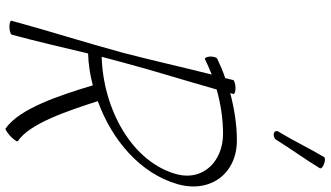

<svg xmlns="http://www.w3.org/2000/svg" viewBox="-270 -901 1193 693"><g transform="rotate(90 326.5 -554.5)"><path d="M484 -954C517 -1008 555 -1059 587 -1112C590 -1116 584 -1123 573 -1127C562 -1132 550 -1132 547 -1128C515 -1074 489 -1019 457 -966C451 -958 452 -950 460 -947C467 -944 479 -947 484 -954ZM194 -698C212 -707 231 -715 249 -722C222 -615 198 -507 170 -400C134 -267 91 -133 55 0C53 4 62 8 76 8C90 8 103 4 105 0C130 -92 151 -184 173 -276C211 -277 250 -283 288 -293C324 -174 371 -29 444 22C446 24 459 16 472 4C484 -8 492 -19 490 -22C426 -64 381 -200 345 -311C486 -362 607 -465 645 -600C678 -718 606 -813 487 -813C431 -813 373 -804 316 -789C317 -792 318 -796 319 -800C321 -804 312 -808 298 -808C284 -808 271 -804 269 -800C267 -790 264 -781 262 -771C238 -763 215 -753 192 -742C187 -740 184 -728 184 -716C185 -704 189 -696 194 -698ZM205 -400C235 -513 271 -626 303 -740C356 -755 410 -763 463 -763C560 -763 632 -694 610 -600C567 -432 370 -330 185 -325C192 -350 198 -375 205 -400Z"/></g></svg>

Font: Nupuram Thin Italic
Style: Regular
Weight: 100
Designer: Santhosh Thottingal (santhosh.thottingal@gmail.com)
Foundry: SMC
Version: Version 1.000